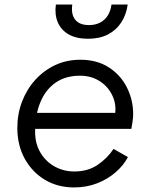

<svg xmlns="http://www.w3.org/2000/svg" viewBox="-20 -810 657 842"><path d="M305 12Q233 12 177 -21.5Q121 -55 88.5 -114Q56 -173 56 -249Q56 -310 76.5 -364Q97 -418 134.5 -459.5Q172 -501 222 -524.5Q272 -548 332 -548Q406 -548 458 -514Q510 -480 537 -425.5Q564 -371 564 -310Q564 -294 561 -275Q558 -256 556 -245H103L108 -315H518L480 -286Q494 -339 476.5 -382.5Q459 -426 420.5 -452Q382 -478 331 -478Q267 -478 223 -447Q179 -416 156.5 -360.5Q134 -305 134 -232Q134 -179 158 -139.5Q182 -100 221 -79Q260 -58 306 -58Q365 -58 407.5 -86.5Q450 -115 478 -157L541 -121Q522 -85 487 -54.5Q452 -24 405.5 -6Q359 12 305 12ZM366 -640Q315 -640 281.5 -659Q248 -678 233.5 -712Q219 -746 225 -790H297Q291 -747 310 -723.5Q329 -700 370 -700Q411 -700 437 -723.5Q463 -747 469 -790H540Q534 -746 512 -712Q490 -678 453.5 -659Q417 -640 366 -640Z"/></svg>

Font: Plus Jakarta Sans
Style: Italic
Weight: 400
Italic angle: -8°
Designer: Gumpita Rahayu
Foundry: Tokotype
Version: Version 2.006